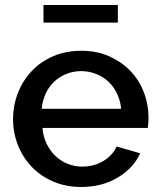

<svg xmlns="http://www.w3.org/2000/svg" viewBox="-20 -734 635 764"><path d="M303 10Q242 10 192 -11.5Q142 -33 106.5 -70Q71 -107 51.5 -156Q32 -205 32 -260Q32 -315 51.5 -364.5Q71 -414 106.5 -451.5Q142 -489 192 -510.5Q242 -532 304 -532Q365 -532 414.5 -510Q464 -488 499 -451.5Q534 -415 552.5 -366.5Q571 -318 571 -265Q571 -253 570 -242.5Q569 -232 568 -225H149Q152 -190 165.5 -162Q179 -134 200.5 -113.5Q222 -93 249.5 -82Q277 -71 307 -71Q329 -71 350.5 -76.5Q372 -82 390 -92.5Q408 -103 422 -118Q436 -133 444 -151L538 -124Q511 -65 448.5 -27.5Q386 10 303 10ZM462 -301Q459 -334 445.5 -362Q432 -390 411 -409.5Q390 -429 362 -440Q334 -451 303 -451Q272 -451 244.5 -440Q217 -429 196 -409.5Q175 -390 162 -362Q149 -334 146 -301ZM153 -644V-714H449V-644Z"/></svg>

Font: IngvarSans
Style: Regular
Weight: 600
Version: Version 3.000